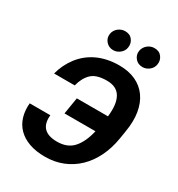

<svg xmlns="http://www.w3.org/2000/svg" viewBox="-219 -1085 1140 1233"><g transform="rotate(30 350.5 -468.0)"><path d="M45.8 -238.3H198.9Q186.1 -112.6 320.7 -112.6Q397 -112.6 439.3 -160.2Q481.5 -207.7 501.1 -294H271.7L291.9 -417.3H522.7Q534.1 -512.4 505.1 -562.5Q476.2 -612.6 403.4 -612.6Q325.3 -612.6 289.8 -578.1Q253.6 -543 238.6 -482.6H85.6Q104.4 -554.3 148.4 -612.2Q170.5 -641 198.7 -664.1Q226.9 -687.1 261.4 -703.5Q295.8 -719.8 336.5 -728.5Q377.1 -737.2 424 -737.2Q493.3 -737.2 545.3 -713.1Q597.3 -688.9 629.4 -644Q661.6 -599.1 672.4 -535.3Q683.2 -471.6 669.7 -392L660.2 -333.1Q647.4 -253.9 615.9 -190.3Q584.5 -126.8 538 -82.4Q491.5 -38 431.5 -14Q371.4 9.9 301.1 9.9Q233.7 9.9 183.4 -8.2Q133.2 -26.3 100.9 -59.1Q68.5 -92 54.7 -137.6Q40.8 -183.2 45.8 -238.3ZM486.2 -883.2Q488.6 -896.7 495.7 -908.2Q502.8 -919.7 513.1 -928.3Q523.4 -936.8 536.2 -941.6Q549 -946.4 562.9 -946.4Q580.3 -946.4 593.9 -940.7Q607.6 -935 617.2 -922.6Q637.1 -896.7 631.4 -865.1Q629.6 -851.6 622.7 -840Q615.8 -828.5 605.3 -820Q594.8 -811.4 582.2 -806.6Q569.6 -801.8 556.1 -801.8Q539.1 -801.8 525.4 -807.7Q511.7 -813.6 501.4 -826Q480.5 -851.2 486.2 -883.2ZM268.8 -883.2Q271 -896.7 278.1 -908.2Q285.2 -919.7 295.6 -928.3Q306.1 -936.8 319.1 -941.6Q332 -946.4 345.5 -946.4Q362.9 -946.4 376.6 -940.7Q390.3 -935 399.9 -922.6Q419.7 -896.7 414.1 -865.1Q412.3 -851.6 405.4 -840Q398.4 -828.5 388 -820Q377.5 -811.4 364.9 -806.6Q352.3 -801.8 338.8 -801.8Q305.4 -801.8 284.4 -826.3Q263.5 -850.5 268.8 -883.2Z"/></g></svg>

Font: Inter P
Style: Bold Italic
Weight: 700
Italic angle: 9.39999°
Designer: Rasmus Andersson
Foundry: rsms
Version: Version 3.018;git-588b23468